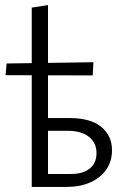

<svg xmlns="http://www.w3.org/2000/svg" viewBox="-20 -736 503 756"><path d="M105 0V-706L169 -716V-51H260Q307 -51 333.5 -72.5Q360 -94 360 -133Q360 -174 330 -197.5Q300 -221 246 -221H153V-271H257Q296 -271 326.5 -262.5Q357 -254 378 -237Q399 -220 410 -197Q421 -174 421 -144Q421 -101 398.5 -68.5Q376 -36 336 -18Q296 0 242 0ZM345 -439 2 -440 6 -486 348 -491Z"/></svg>

Font: Ysabeau Office
Style: Regular
Weight: 400
Designer: Christian Thalmann (Catharsis Fonts)
Version: Version 2.001;gftools[0.9.30]; featfreeze: tnum,lnum,ss02